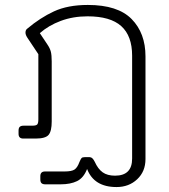

<svg xmlns="http://www.w3.org/2000/svg" viewBox="-20 -560 683 776"><path d="M332 123Q318 159 291.5 172Q265 185 225 185H163Q153 185 148 180.5Q143 176 143 165V152Q143 133 162 133H241Q270 133 281.5 125Q293 117 301 95Q306 83 309.5 79Q313 75 324 75H339Q348 75 353 79.5Q358 84 363 94Q376 123 395 136.5Q414 150 445 150Q514 150 514 81V-335Q514 -415 470 -454.5Q426 -494 334 -494Q275 -494 225.5 -475.5Q176 -457 141 -426L171 -381Q182 -365 185.5 -351Q189 -337 189 -312V-69Q189 -30 176.5 -15Q164 0 124 0H74Q55 0 55 -19V-32Q55 -43 60 -47.5Q65 -52 75 -52H110Q126 -52 130.5 -57Q135 -62 135 -78V-341L91 -407Q83 -419 83 -428Q83 -439 90 -444Q142 -488 198 -514Q254 -540 335 -540Q456 -540 512 -483Q568 -426 568 -332V83Q568 133 534.5 164.5Q501 196 451 196Q360 196 332 123Z"/></svg>

Font: Mitr ExtraLight
Style: Regular
Weight: 250
Designer: Thanarat Vachiruckul
Foundry: Cadson Demak Co.,Ltd.
Version: Version 1.000